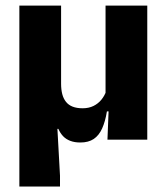

<svg xmlns="http://www.w3.org/2000/svg" viewBox="-20 -512 611 704"><path d="M520 -491.5V0H374L379 -126L367 -137V-491.5ZM204 -205Q204 -184 208.2 -167.2Q212.5 -150.5 221.8 -138.8Q231 -127 246.2 -121Q261.5 -115 283 -115Q305.5 -115 322.8 -123.5Q340 -132 351.8 -146.5Q363.5 -161 369.5 -178L397 -103.5H372Q366 -66.5 354.5 -41Q343 -15.5 323.8 -2.5Q304.5 10.5 274.5 10.5Q253.5 10.5 237.8 4.5Q222 -1.5 211.5 -12.5Q201 -23.5 194 -39.5H190.5L200 132V172H51V-491.5H204Z"/></svg>

Font: Anek Gujarati
Style: Bold
Weight: 700
Version: Version 1.003